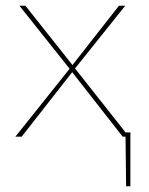

<svg xmlns="http://www.w3.org/2000/svg" viewBox="-20 -479 521 673"><path d="M437 -15V174H422L420 0H410L233 -226L56 0H34L224 -238L48 -459H69L234 -251L397 -459H419L243 -239L420 -15Z"/></svg>

Font: Ysabeau SC Thin
Style: Regular
Weight: 200
Designer: Christian Thalmann (Catharsis Fonts)
Version: Version 0.003